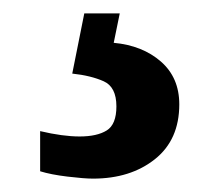

<svg xmlns="http://www.w3.org/2000/svg" viewBox="-20 -29 332 287"><path d="M119 238Q106 238 81 235Q56 232 40 227V167Q74 175 99 175Q125 175 139.5 166Q154 157 154 130Q154 101 135 92.5Q116 84 88 81L106 -9H159L150 35Q193 39 220.5 63Q248 87 248 127Q248 180 211.5 209Q175 238 119 238Z"/></svg>

Font: Noto Serif Bengali Condensed ExtraBold
Style: Regular
Weight: 800
Width: 3
Designer: Juan Bruce, Universal Thirst, Indian Type Foundry and the Monotype Design Team.
Foundry: Monotype Imaging Inc.
Version: Version 2.003; ttfautohint (v1.8.4.7-5d5b)